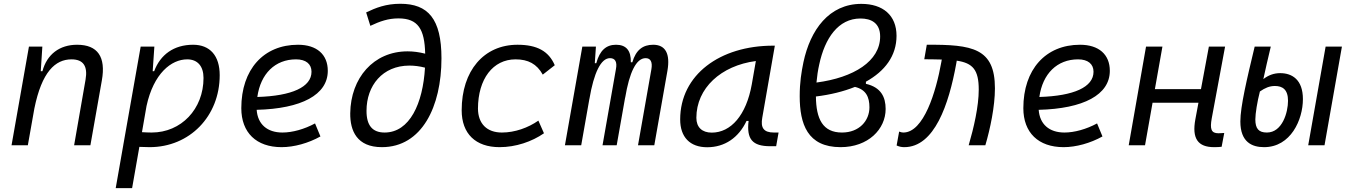

<svg xmlns="http://www.w3.org/2000/svg" viewBox="-20 -762 7071 1007"><path d="M40.5 0H126L160.2 -192.9C199.2 -384.8 269.5 -450.7 355 -450.7C417.5 -450.7 440.9 -414.6 428.7 -344.2L368.7 0H454.1L514.2 -340.3C536.1 -463.4 492.7 -527.3 384.3 -527.3C292.5 -527.3 226.1 -477.1 202.6 -388.7H193.8L202.1 -517.6H131.8Z M672.9 224.6 710.9 8.3C729 9.3 746.6 9.8 764.6 9.8C974.6 9.8 1132.3 -152.3 1132.3 -367.7C1132.3 -469.7 1081.5 -527.3 992.7 -527.3C891.6 -527.3 820.8 -475.1 788.6 -388.7H780.8L789.6 -517.6H717.8L626.5 -1V-0.5C626.5 -0.5 626.5 -0.5 626.5 -0.5L586.9 224.6ZM724.6 -68.8 748.5 -206.1C785.6 -377 878.4 -450.7 961.9 -450.7C1016.1 -450.7 1047.4 -415 1047.4 -353C1047.4 -189.9 930.2 -66.9 775.4 -66.9C756.8 -66.9 739.7 -67.9 724.6 -68.8Z M1461.4 -66.9C1380.9 -66.9 1331.5 -110.8 1326.2 -186C1561 -191.9 1699.2 -264.6 1699.2 -390.6C1699.2 -476.6 1641.1 -527.3 1543 -527.3C1362.3 -527.3 1245.6 -397.5 1245.6 -194.8C1245.6 -66.4 1324.2 9.8 1457 9.8C1522.5 9.8 1597.7 -11.2 1660.6 -46.4L1632.3 -114.7C1576.7 -84.5 1513.7 -66.9 1461.4 -66.9ZM1329.6 -253.4C1346.7 -375.5 1422.9 -450.7 1532.7 -450.7C1584.5 -450.7 1613.8 -426.3 1613.8 -385.7C1613.8 -305.2 1510.7 -258.8 1329.6 -253.4Z M1982.9 9.8C2192.4 9.8 2295.4 -202.6 2295.4 -456.1C2295.4 -664.1 2224.6 -742.2 2079.6 -742.2C2003.9 -742.2 1951.2 -721.2 1900.4 -696.8L1922.4 -626.5C1973.1 -650.4 2016.1 -665.5 2069.8 -665.5C2172.9 -665.5 2207 -608.9 2210 -480.5C2177.7 -488.8 2147 -492.7 2117.7 -492.7C1938.5 -492.7 1819.3 -352.5 1816.9 -168C1815.9 -75.7 1852.1 9.8 1982.9 9.8ZM2209 -407.2C2198.2 -219.7 2128.9 -66.9 1997.1 -66.9C1933.1 -66.9 1901.9 -104.5 1902.3 -181.2C1902.3 -313 1986.3 -418 2127.4 -418C2152.8 -418 2180.7 -414.6 2209 -407.2Z M2612.3 -66.9C2533.7 -66.9 2487.3 -113.3 2486.8 -192.4C2487.3 -348.1 2565.4 -450.7 2684.1 -450.7C2750 -450.7 2795.4 -426.8 2826.7 -370.6L2889.6 -419.9C2857.9 -493.7 2796.9 -527.3 2694.3 -527.3C2517.6 -527.3 2401.4 -391.1 2401.4 -183.6C2401.4 -61 2474.1 9.8 2600.1 9.8C2685.1 9.8 2769.5 -19 2833 -63L2803.7 -129.4C2750 -91.8 2680.2 -66.9 2612.3 -66.9Z M3105.5 -517.6H3034.2L2942.9 0H3028.3L3071.3 -243.7V-242.7C3094.7 -380.9 3131.8 -457 3179.2 -457C3206.5 -457 3217.8 -437.5 3210.4 -399.4L3140.1 0H3214.4L3258.8 -251V-249C3281.2 -383.3 3316.9 -457 3366.2 -457C3392.6 -457 3402.8 -436.5 3396.5 -399.4L3326.2 0H3411.6L3480.5 -390.6C3496.1 -480.5 3470.2 -527.3 3405.8 -527.3C3351.6 -527.3 3315.4 -500 3296.4 -435.5H3288.6C3290 -498 3263.2 -527.3 3210.9 -527.3C3159.7 -527.3 3125.5 -498 3107.4 -430.7H3099.6Z M3689 10.3C3780.8 10.3 3854 -39.6 3895.5 -127.9H3906.2C3895 -32.2 3925.8 4.9 4020 4.9H4050.8L4063.5 -66.9H4038.6C3984.9 -66.9 3968.3 -92.3 3978 -145L4043.9 -522.5H4034.7C3756.3 -522.5 3547.4 -370.1 3547.4 -135.3C3547.4 -43 3598.6 10.3 3689 10.3ZM3712.9 -66.4C3662.1 -66.4 3632.3 -94.7 3632.3 -144C3632.3 -299.8 3761.7 -418 3944.3 -441.9L3922.9 -319.3C3894 -157.7 3813.5 -66.4 3712.9 -66.4Z M4521.5 -333.5C4621.1 -388.7 4682.1 -469.2 4682.1 -574.2C4682.1 -682.1 4610.4 -741.7 4497.6 -741.7C4328.1 -741.7 4230 -605.5 4193.8 -435.5C4183.1 -383.3 4174.3 -330.1 4174.3 -257.8C4174.3 -112.3 4214.4 9.8 4388.7 9.8C4533.2 9.8 4625 -84 4625 -190.4C4625 -252.9 4600.6 -304.2 4521.5 -322.3ZM4262.2 -329.1C4265.1 -361.8 4270 -394.5 4276.9 -424.8C4306.2 -561 4376 -665 4493.2 -665C4548.8 -665 4596.2 -641.6 4596.2 -570.8C4596.2 -441.4 4458.5 -355 4262.2 -329.1ZM4463.9 -306.2C4522.5 -292.5 4540 -252.4 4540 -199.2C4540 -128.9 4486.8 -66.9 4396 -66.9C4295.4 -66.9 4260.3 -137.7 4259.3 -255.9C4335 -265.1 4404.3 -282.2 4463.9 -306.2Z M5060.5 0H5147.9C5173.3 -85.9 5198.2 -203.6 5198.2 -298.8C5198.2 -509.3 5080.1 -528.8 4840.8 -527.3L4827.6 -451.2C4861.8 -450.7 4892.1 -450.7 4919.4 -449.7L4917 -436C4889.2 -279.8 4824.7 -66.9 4717.8 -66.9C4710.4 -66.9 4708 -67.9 4695.8 -71.8L4682.6 1C4697.3 7.8 4710 9.8 4722.7 9.8C4881.3 9.8 4956.5 -214.8 4995.1 -427.2L4998 -443.8C5082.5 -431.2 5113.3 -395.5 5113.3 -292C5113.3 -204.1 5087.4 -92.3 5060.5 0Z M5563 -66.9C5482.4 -66.9 5433.1 -110.8 5427.7 -186C5662.6 -191.9 5800.8 -264.6 5800.8 -390.6C5800.8 -476.6 5742.7 -527.3 5644.5 -527.3C5463.9 -527.3 5347.2 -397.5 5347.2 -194.8C5347.2 -66.4 5425.8 9.8 5558.6 9.8C5624 9.8 5699.2 -11.2 5762.2 -46.4L5733.9 -114.7C5678.2 -84.5 5615.2 -66.9 5563 -66.9ZM5431.2 -253.4C5448.2 -375.5 5524.4 -450.7 5634.3 -450.7C5686 -450.7 5715.3 -426.3 5715.3 -385.7C5715.3 -305.2 5612.3 -258.8 5431.2 -253.4Z M5899.9 0H5985.4L6024.9 -223.1H6265.6L6249.5 -136.7C6230.5 -35.2 6262.7 9.8 6347.7 9.8C6362.8 9.8 6375.5 9.3 6387.2 7.8L6400.9 -64.5C6390.1 -63.5 6380.4 -63 6370.6 -63C6332 -63 6325.2 -85.4 6335.4 -141.6L6405.3 -517.6H6320.3L6278.8 -294.4H6037.1L6076.7 -517.6H5990.7Z M6609.9 9.8C6749.5 9.8 6813.5 -133.8 6813.5 -242.2C6813.5 -344.7 6756.3 -378.4 6694.3 -378.4C6662.1 -378.4 6633.3 -368.2 6606 -347.2C6616.7 -394.5 6628.9 -452.6 6645 -517.6H6560.5C6520 -348.6 6485.4 -203.6 6485.4 -125C6485.4 -16.1 6546.9 9.8 6609.9 9.8ZM6841.3 0H6926.8L7018.1 -517.6H6932.6ZM6587.9 -282.2C6614.7 -300.8 6638.2 -311 6666.5 -311C6706.1 -311 6735.4 -293 6735.4 -233.4C6735.4 -172.9 6705.6 -66.9 6624.5 -66.9C6582 -66.9 6564 -86.9 6564 -135.7C6564 -166.5 6574.2 -229.5 6587.9 -282.2Z"/></svg>

Font: Cascadia Mono NF SemiLight
Style: Italic
Weight: 350
Italic angle: -10°
Monospace: yes
Designer: Aaron Bell
Foundry: Saja Typeworks
Version: Version 2404.023